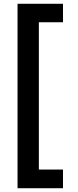

<svg xmlns="http://www.w3.org/2000/svg" viewBox="-20 -831 412 1018"><path d="M73 167V-811H314V-713H186V68H314V167Z"/></svg>

Font: DM Sans 11pt SemiBold
Style: Regular
Weight: 600
Version: Version 4.004;gftools[0.9.30]